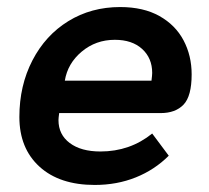

<svg xmlns="http://www.w3.org/2000/svg" viewBox="-20 -515 594 545"><path d="M35 -183Q35 -272 72 -343.5Q109 -415 174 -455Q239 -495 321 -495Q387 -495 432.5 -469.5Q478 -444 501 -400.5Q524 -357 524 -304Q524 -242 501 -218Q478 -194 436 -194H148Q146 -180 146 -174Q146 -133 178 -109Q210 -85 265 -85Q349 -85 412 -136L459 -73Q419 -33 365.5 -11.5Q312 10 249 10Q149 10 92 -42Q35 -94 35 -183ZM410 -286Q412 -302 412 -308Q412 -350 383.5 -376Q355 -402 306 -402Q252 -402 212 -368.5Q172 -335 164 -286Z"/></svg>

Font: Niramit SemiBold
Style: Italic
Weight: 600
Italic angle: -10°
Designer: Katatrad Aksorn Co.,Ltd.
Foundry: Cadson Demak Co.,Ltd.
Version: Version 1.001; ttfautohint (v1.6)